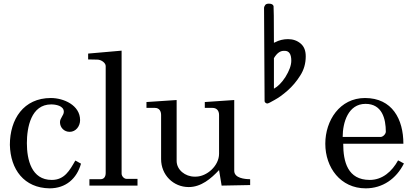

<svg xmlns="http://www.w3.org/2000/svg" viewBox="-20 -1015 2265 1050"><path d="M34 -223C37 -88 112 13 251 15C340 15 400 -38 423 -120L392 -137C361 -83 333 -31 263 -31C152 -31 127 -142 127 -232C127 -319 150 -444 260 -444C284 -444 329 -437 329 -404C329 -384 308 -369 308 -347C308 -317 331 -294 361 -294C395 -294 418 -325 418 -358C418 -440 328 -479 258 -479C109 -479 34 -363 34 -223Z M469 -35V0H732V-37H671C660 -37 645 -50 645 -66V-738L462 -722V-690L512 -689C534 -689 558 -671 558 -654V-69C558 -48 548 -35 530 -35Z M781 -425H827C852 -425 861 -406 861 -386V-145C861 -58 928 8 1012 8C1080 8 1134 -38 1178 -85L1192 0L1348 -3V-35C1318 -35 1261 -41 1261 -81V-468L1100 -457V-425H1142C1164 -425 1178 -411 1178 -386V-174C1178 -109 1112 -49 1050 -49H1044C993 -49 946 -86 946 -135V-468L781 -457Z M1478 -530V-697C1494 -724 1512 -737 1532 -737H1537C1561 -737 1573 -719 1573 -683C1573 -658 1562 -628 1541 -594C1521 -563 1500 -542 1478 -530ZM1442 -449C1446 -449 1459 -455 1481 -468C1503 -480 1527 -497 1553 -520C1579 -543 1602 -570 1622 -602C1642 -633 1652 -668 1652 -707C1652 -738 1643 -761 1624 -777C1605 -793 1582 -801 1555 -801C1529 -801 1506 -795 1485 -784L1478 -781C1478 -912 1477 -979 1476 -982C1473 -991 1464 -995 1450 -995C1440 -995 1433 -992 1430 -987C1426 -981 1424 -976 1424 -973L1427 -462C1427 -458 1429 -455 1432 -453C1435 -450 1439 -449 1442 -449Z M1759 -229C1759 -99 1842 15 1980 15C2072 15 2147 -37 2189 -121L2157 -138C2124 -78 2072 -31 2002 -31C1881 -31 1857 -131 1857 -229H2186C2186 -363 2125 -479 1976 -479C1838 -479 1759 -356 1759 -229ZM1979 -447C2070 -447 2090 -365 2090 -294C2089 -281 2074 -266 2061 -266H1854C1854 -345 1884 -447 1979 -447Z"/></svg>

Font: MusAnalysis
Style: Regular
Weight: 400
Version: Version 2.0